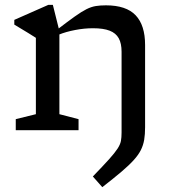

<svg xmlns="http://www.w3.org/2000/svg" viewBox="-20 -537 700 792"><path d="M225 -409V-66L304 -45.5V0H45V-45.5L128 -66V-381Q120 -386.5 96.5 -400.8Q73 -415 39 -435.5V-455L179.5 -517H198ZM481.5 9.5V-323.5Q481.5 -358 469.8 -379.2Q458 -400.5 432.2 -410.5Q406.5 -420.5 363.5 -420.5Q327.5 -420.5 289.8 -413.2Q252 -406 222.5 -394L213.5 -413Q259 -448 287.8 -468.5Q316.5 -489 336.5 -499Q356.5 -509 374.8 -512Q393 -515 417 -515Q500.5 -515 539.5 -474Q578.5 -433 578.5 -351.5V-12Q578.5 17 574.8 39.5Q571 62 561 82Q551 102 531.5 123.5Q512 145 480.5 171.8Q449 198.5 402 235L363 191Q406 146.5 430 119.8Q454 93 465 76Q476 59 478.8 44.5Q481.5 30 481.5 9.5Z"/></svg>

Font: Newsreader 7pt
Style: Regular
Weight: 400
Designer: Hugues Gentile
Foundry: Production Type
Version: Version 1.003